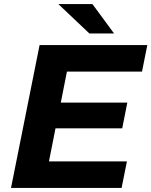

<svg xmlns="http://www.w3.org/2000/svg" viewBox="-20 -921 742 941"><path d="M539 -757 433 -901H266L418 -757ZM676 -570 702 -700H174L34 0H576L602 -130H220L252 -292H579L604 -418H278L308 -570Z"/></svg>

Font: AWKNG-Font
Style: Bold Italic
Weight: 700
Italic angle: -11.3°
Designer: Awakening Church
Foundry: Awakening Church
Version: Version 1.700;PS 001.700;hotconv 1.0.88;makeotf.lib2.5.64775